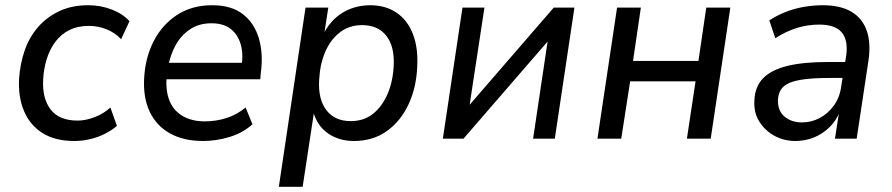

<svg xmlns="http://www.w3.org/2000/svg" viewBox="-20 -530 3411 734"><path d="M264 9Q191 9 143 -21Q95 -51 72 -105Q49 -159 53 -230Q57 -287 74.5 -337.5Q92 -388 125.5 -426.5Q159 -465 207 -487.5Q255 -510 317 -510Q365 -510 407.5 -493.5Q450 -477 475 -449L443 -380Q420 -405 387.5 -418Q355 -431 320 -431Q277 -431 245 -415Q213 -399 191.5 -370Q170 -341 158.5 -304Q147 -267 145 -226Q141 -154 173.5 -111.5Q206 -69 277 -69Q307 -69 341.5 -82Q376 -95 402 -119L427 -49Q408 -32 381 -18.5Q354 -5 324.5 2Q295 9 264 9Z M757 9Q682 9 630 -20Q578 -49 552.5 -102.5Q527 -156 531 -230Q535 -309 567.5 -372.5Q600 -436 657 -473Q714 -510 791 -510Q865 -510 909 -475.5Q953 -441 970 -382Q987 -323 977 -251L975 -227H600L609 -290H923L903 -273Q911 -322 900.5 -359.5Q890 -397 862.5 -419Q835 -441 788 -441Q741 -441 706.5 -418Q672 -395 651.5 -357.5Q631 -320 623 -276L619 -252Q611 -195 625 -153Q639 -111 675 -88.5Q711 -66 763 -66Q805 -66 845 -78.5Q885 -91 919 -119L945 -55Q909 -22 858 -6.5Q807 9 757 9Z M1046 184 1148 -501H1235L1219 -397H1215Q1234 -435 1260.5 -459.5Q1287 -484 1321.5 -497Q1356 -510 1395 -510Q1454 -510 1496 -481.5Q1538 -453 1558.5 -400Q1579 -347 1575 -276Q1572 -196 1542 -131.5Q1512 -67 1459 -29Q1406 9 1333 9Q1276 9 1234 -20Q1192 -49 1177 -105H1181L1137 184ZM1321 -67Q1371 -67 1406 -95Q1441 -123 1461.5 -170.5Q1482 -218 1485 -278Q1489 -352 1457 -393Q1425 -434 1364 -434Q1315 -434 1279 -406Q1243 -378 1223 -331Q1203 -284 1200 -223Q1196 -150 1228 -108.5Q1260 -67 1321 -67Z M1673 0 1748 -501H1832L1772 -107H1756L2097 -501H2176L2101 0H2018L2077 -395H2094L1752 0Z M2264 0 2339 -501H2430L2400 -297H2650L2680 -501H2772L2697 0H2606L2639 -219H2389L2355 0Z M3021 9Q2976 9 2939.5 -11.5Q2903 -32 2882 -66.5Q2861 -101 2864 -146Q2866 -199 2897.5 -231Q2929 -263 2990 -278Q3051 -293 3145 -293H3223L3214 -232H3150Q3081 -232 3038.5 -224.5Q2996 -217 2976 -199.5Q2956 -182 2954 -148Q2953 -106 2979.5 -84Q3006 -62 3046 -62Q3082 -62 3114 -79Q3146 -96 3168.5 -127.5Q3191 -159 3196 -201L3215 -318Q3223 -377 3197.5 -406.5Q3172 -436 3112 -436Q3069 -436 3027.5 -423.5Q2986 -411 2944 -384L2921 -452Q2948 -470 2981.5 -483.5Q3015 -497 3052 -503.5Q3089 -510 3125 -510Q3193 -510 3235 -485Q3277 -460 3293.5 -412.5Q3310 -365 3300 -298L3255 0H3172L3189 -110H3193Q3179 -71 3152 -44.5Q3125 -18 3091.5 -4.5Q3058 9 3021 9Z"/></svg>

Font: Nunitoga
Style: Medium Italic
Weight: 500
Italic angle: -9°
Designer: Vernon Adams
Foundry: Vernon Adams
Version: Version 1.0